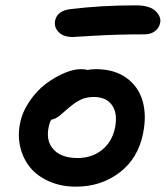

<svg xmlns="http://www.w3.org/2000/svg" viewBox="-20 -719 614 711"><path d="M249 -582Q214.4 -582 196.8 -600.6Q179.2 -619.1 184.1 -643.1Q192.4 -679.2 240.2 -685.1Q353.5 -699.2 482.9 -699.2Q534.2 -699.2 555.9 -678.2Q577.6 -657.2 573.2 -634.8Q569.3 -615.2 553.7 -603.5Q538.1 -591.8 515.1 -591.8Q416 -591.8 334 -586.9Q252 -582 249 -582ZM261.2 -27.8Q207 -27.8 163.1 -46.9Q119.1 -65.9 92.5 -97.9Q65.9 -129.9 55.4 -172.9Q44.9 -215.8 54.2 -262.2Q63 -305.7 89.8 -344.7Q116.7 -383.8 149.9 -408.7Q183.1 -433.6 217.5 -448.2Q252 -462.9 278.8 -462.9Q293.9 -462.9 304.2 -460Q318.8 -462.9 335 -462.9Q403.3 -462.9 448 -430.7Q492.7 -398.4 508.1 -345Q523.4 -291.5 509.8 -225.1Q491.7 -132.8 423.1 -80.3Q354.5 -27.8 261.2 -27.8ZM160.2 -248Q149.4 -196.8 178.5 -165.3Q207.5 -133.8 267.1 -133.8Q320.3 -133.8 357.7 -163.8Q395 -193.8 405.8 -245.1Q416.5 -297.9 395.3 -328.9Q374 -359.9 327.1 -359.9Q300.8 -359.9 280.5 -350.6Q260.3 -341.3 235.8 -320.8Q228 -314.5 215.8 -303.5Q203.6 -292.5 198.7 -288.8Q193.8 -285.2 186 -281Q178.2 -276.9 169.9 -275.9Q163.6 -266.1 160.2 -248Z"/></svg>

Font: Shantell Sans Irregular
Style: Italic
Weight: 500
Italic angle: -11.31°
Designer: Stephen Nixon, Anya Danilova, Shantell Martin
Foundry: Arrow Type
Version: Version 1.006;[9816181b4]